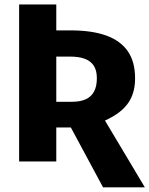

<svg xmlns="http://www.w3.org/2000/svg" viewBox="-20 -713 660 848"><path d="M64.5 -693.4H228.6V0H64.5ZM285.3 -164.1 436.9 -191.9 619.8 114.5H435.2ZM212.6 -463.1V-578.8H291.6Q386.3 -578.8 449.5 -555.9Q512.6 -533 544.6 -486.5Q576.6 -440.1 576.6 -367.6Q576.6 -310.4 554 -270.6Q531.5 -230.9 484.8 -202.3Q438.1 -173.8 366.3 -150.1H212.6V-263.5H298.5Q334 -263.5 358.4 -274.4Q382.7 -285.2 395.2 -308.4Q407.8 -331.6 407.8 -367.6Q407.8 -401.3 394.5 -422.2Q381.2 -443.1 355.1 -453.1Q328.9 -463.1 288.1 -463.1Z"/></svg>

Font: Fira Sans Variable
Style: Regular
Weight: 400
Designer: Carrois Corporate & Edenspiekermann AG
Foundry: Carrois Corporate GbR & Edenspiekermann AG
Version: Version 4.202